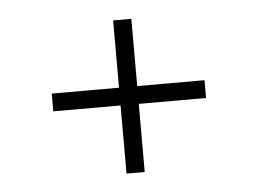

<svg xmlns="http://www.w3.org/2000/svg" viewBox="-36 -458 619 452"><g transform="rotate(-5 273.0 -232.0)"><path d="M246 -413H289V-254H448V-212H289V-51H246V-212H87V-254H246Z"/></g></svg>

Font: Synthetic Light
Style: Regular
Weight: 300
Designer: Santiago Orozco
Foundry: Typemade
Version: Version 2.000; ttfautohint (v1.8.4.7-5d5b)